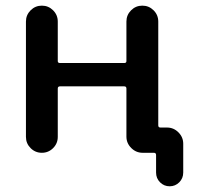

<svg xmlns="http://www.w3.org/2000/svg" viewBox="-20 -565 700 683"><path d="M193.4 -257.8Q185.5 -257.8 185.5 -250V-78.1Q185.5 -54.7 168.9 -38.1Q152.3 -21.5 128.9 -21.5Q105.5 -21.5 88.9 -38.1Q72.3 -54.7 72.3 -78.1V-488.3Q72.3 -511.7 88.9 -528.3Q105.5 -544.9 128.9 -544.9Q152.3 -544.9 168.9 -528.3Q185.5 -511.7 185.5 -488.3V-347.7Q185.5 -340.8 193.4 -340.8H421.9Q429.7 -340.8 429.7 -347.7V-488.3Q429.7 -511.7 446.3 -528.3Q462.9 -544.9 486.3 -544.9Q509.8 -544.9 526.4 -528.3Q543 -511.7 543 -488.3V-119.1Q543 -111.3 550.8 -111.3H574.2Q597.7 -111.3 614.7 -94.2Q631.8 -77.1 631.8 -53.7V48.8Q631.8 69.3 617.7 83.5Q603.5 97.7 583.5 97.7Q563.5 97.7 549.3 83.5Q535.2 69.3 535.2 48.8V-13.7Q535.2 -21.5 527.3 -21.5H499H487.3Q463.9 -21.5 446.8 -38.6Q429.7 -55.7 429.7 -79.1V-250Q429.7 -257.8 421.9 -257.8Z"/></svg>

Font: Gen Jyuu Gothic P Medium
Style: Regular
Weight: 500
Designer: [Source Han Sans]
Ryoko NISHIZUKA  (kana & ideographs); Paul D. Hunt (Latin, Greek & Cyrillic); Wenlong ZHANG  (bopomofo
Version: Version 1.002.20150607